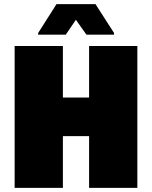

<svg xmlns="http://www.w3.org/2000/svg" viewBox="-20 -911 737 931"><path d="M51 0V-688H285V-438H412V-688H646V0H412V-251H285V0ZM165 -743V-751L254 -891H443L533 -751V-743H399L348 -815L299 -743Z"/></svg>

Font: Saira Thin Black
Style: Regular
Weight: 900
Version: Version 1.101